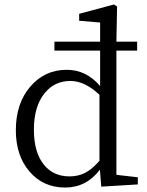

<svg xmlns="http://www.w3.org/2000/svg" viewBox="-20 -827 657 861"><path d="M272 14Q174 14 112.5 -57.5Q51 -129 51 -243Q51 -363 116 -439Q181 -514 279 -514Q367 -514 429 -441V-600H224V-640H429V-726L335 -734V-765L491 -807L505 -798L502 -640H595V-600H502V-43L598 -32V0L434 10L428 -66Q367 14 272 14ZM292 -36Q331 -36 362 -52Q393 -68 426 -106V-402Q360 -464 296 -464Q225 -464 181 -410Q132 -351 132 -246Q132 -142 178 -87Q220 -36 292 -36Z"/></svg>

Font: Cactus Classical Serif
Style: Regular
Weight: 400
Designer: Henry Chan (via Glyphwiki)、田海東、宇文滿月
Foundry: Moonlit Owen
Version: Version 1.000